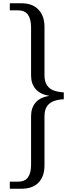

<svg xmlns="http://www.w3.org/2000/svg" viewBox="-20 -793 456 1174"><path d="M111 -773Q179 -773 215.5 -734Q252 -695 252 -629V-334Q252 -293 268 -270.5Q284 -248 310.5 -239Q337 -230 370 -228V-186Q337 -185 310.5 -175.5Q284 -166 268 -144Q252 -122 252 -81V218Q252 286 215.5 323.5Q179 361 111 361H40V318H88Q132 318 151 291.5Q170 265 170 213V-83Q170 -132 196.5 -164.5Q223 -197 278 -206L281 -207Q224 -217 197 -249.5Q170 -282 170 -331V-625Q170 -676 151 -703Q132 -730 88 -730H40V-773Z"/></svg>

Font: Noto Serif Telugu
Style: Regular
Weight: 400
Designer: Jelle Bosma - Monotype Design Team
Foundry: Monotype Imaging Inc.
Version: Version 2.003